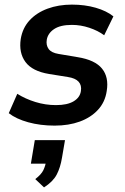

<svg xmlns="http://www.w3.org/2000/svg" viewBox="-20 -535 541 833"><path d="M217 10Q155 10 102.5 -4.5Q50 -19 18 -44L55 -128Q90 -106 133.5 -92.5Q177 -79 223 -79Q272 -79 299.5 -95.5Q327 -112 331 -140Q335 -165 321 -180.5Q307 -196 274 -201L193 -214Q120 -226 90.5 -266Q61 -306 70 -366Q78 -414 108.5 -447Q139 -480 186.5 -497.5Q234 -515 292 -515Q348 -515 395 -501.5Q442 -488 472 -464L432 -382Q405 -402 367.5 -414.5Q330 -427 292 -427Q242 -427 215 -409Q188 -391 183 -363Q179 -339 191 -322.5Q203 -306 234 -301L317 -287Q392 -275 422.5 -237.5Q453 -200 443 -140Q436 -92 405 -58.5Q374 -25 326 -7.5Q278 10 217 10ZM171 278 133 242Q159 222 168 203.5Q177 185 181 160L206 175H114L131 73H262L249 149Q242 192 226 222.5Q210 253 171 278Z"/></svg>

Font: Mulish ExtraLight
Style: Bold Italic
Weight: 700
Italic angle: -9°
Version: Version 3.603